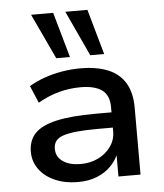

<svg xmlns="http://www.w3.org/2000/svg" viewBox="-54 -809 741 866"><g transform="rotate(-5 316.5 -376.0)"><path d="M264 9Q206 9 160.5 -11Q115 -31 89.5 -66Q64 -101 64 -145Q64 -196 94 -228Q124 -260 191.5 -275.5Q259 -291 370 -291H458V-222H374Q316 -222 277.5 -218Q239 -214 216 -206Q193 -198 183 -184Q173 -170 173 -149Q173 -113 203 -92Q233 -71 284 -71Q328 -71 363.5 -88.5Q399 -106 420.5 -136.5Q442 -167 442 -204V-315Q442 -368 409.5 -392Q377 -416 312 -416Q262 -416 214 -403Q166 -390 119 -363L86 -441Q118 -460 156 -473.5Q194 -487 236 -494Q278 -501 319 -501Q393 -501 444 -480Q495 -459 521.5 -415Q548 -371 548 -303V0H448V-109H454Q440 -74 414 -47.5Q388 -21 350.5 -6Q313 9 264 9ZM369 -556 274 -761H374L432 -556ZM215 -556 119 -761H219L277 -556Z"/></g></svg>

Font: Nunito Sans 10pt SemiExpanded SemiBold
Style: Regular
Weight: 600
Width: 6
Designer: Vernon Adams
Foundry: Vernon Adams
Version: Version 3.101;gftools[0.9.27]